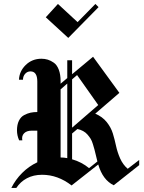

<svg xmlns="http://www.w3.org/2000/svg" viewBox="-20 -919 723 961"><path d="M209.2 -832.5 270 -899.2 368.3 -808.3 457.5 -899.2 473.3 -883.3 321.7 -729.2ZM132.5 -561.7Q116.7 -561.7 105.8 -549.6Q95 -537.5 95 -520H75Q76.7 -562.5 108.8 -593.8Q140.8 -625 187.5 -625Q204.2 -625 219.2 -620.4Q234.2 -615.8 249.6 -605Q265 -594.2 274.2 -570.4Q283.3 -546.7 283.3 -512.5V-500L316.7 -528.3V-617.5H340.8V-547.5L445.8 -635L577.5 -454.2L456.7 -350Q492.5 -335 514.2 -307.9Q535.8 -280.8 545 -250.4Q554.2 -220 560.8 -188.8Q567.5 -157.5 581.2 -126.2Q595 -95 619.2 -74.2L676.7 -118.3V-92.5L549.2 8.3Q494.2 -18.3 471.7 -95.8L338.3 9.2Q269.2 -44.2 190.8 -44.2Q147.5 -44.2 114.6 -26.7Q81.7 -9.2 61.7 21.7H36.7Q57.5 -20 90.8 -53.3Q124.2 -86.7 166.7 -106.7V-265Q161.7 -265 152.5 -265Q143.3 -265 138.3 -265Q113.3 -265 100.4 -251.7Q87.5 -238.3 91.7 -216.7H75.8Q65 -240.8 65 -266.7Q65 -295 74.6 -314.6Q84.2 -334.2 100.8 -342.9Q117.5 -351.7 132.9 -355Q148.3 -358.3 166.7 -358.3V-510.8Q166.7 -561.7 132.5 -561.7ZM283.3 -130.8Q300 -130.8 316.7 -127.5Q316.7 -190 316.7 -314.2Q316.7 -438.3 316.7 -500.8L283.3 -471.7ZM340.8 -121.7Q388.3 -108.3 425.8 -77.5L467.5 -110.8Q465 -120 460.4 -140Q455.8 -160 452.9 -170.4Q450 -180.8 445 -197.5Q440 -214.2 433.8 -224.2Q427.5 -234.2 418.3 -245Q409.2 -255.8 396.2 -262.9Q383.3 -270 367.5 -273.3L340.8 -250.8ZM340.8 -521.7Q340.8 -480.8 340.8 -400.4Q340.8 -320 340.8 -280L471.7 -393.3L365.8 -543.3Z"/></svg>

Font: Chomsky
Style: Regular
Weight: 400
Version: Version 2.3